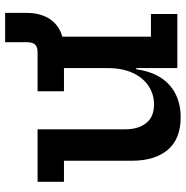

<svg xmlns="http://www.w3.org/2000/svg" viewBox="-8 -701 722 746"><g transform="rotate(-90 353.0 -328.0)"><path d="M461.5 -440.5H371.5V-543H583.5V-102.5H671.5V0H461.5ZM223.5 -543V-203.5Q223.5 -151.5 247.8 -121Q272 -90.5 320.5 -90.5Q359.5 -90.5 391.8 -111.8Q424 -133 442.8 -173.5Q461.5 -214 461.5 -272L485 -159.5H457Q444.5 -73.5 395.2 -30.2Q346 13 270.5 13Q186 13 143.8 -37.2Q101.5 -87.5 101.5 -176.5V-440.5H19.5V-543ZM676 -669V-586Q676 -519 639.5 -479.8Q603 -440.5 532.5 -440.5H484.5L523.5 -543Q542 -543 552 -551.8Q562 -560.5 562 -585.5V-669Z"/></g></svg>

Font: Hepta Slab SemiBold
Style: Regular
Weight: 600
Designer: Michael LaGattuta
Foundry: Michael LaGattuta
Version: Version 1.102